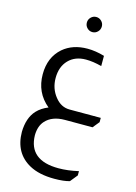

<svg xmlns="http://www.w3.org/2000/svg" viewBox="-152 -758 860 1214"><g transform="rotate(15 278.0 -151.5)"><path d="M322 -680Q342 -680 356.5 -665.5Q371 -651 371 -631Q371 -610 356.5 -595.5Q342 -581 322 -581Q302 -581 287.5 -595.5Q273 -610 273 -631Q273 -651 287.5 -665.5Q302 -680 322 -680ZM178 -49Q88 -123 88 -243Q88 -354 161 -418Q224 -472 321 -472Q374 -472 432 -455V-388Q376 -403 329 -403Q258 -403 215.5 -359Q173 -315 173 -241Q173 -172 214 -121Q253 -71 310 -71H514V-43L479 0H299Q215 0 172 48Q141 82 140 142Q143 306 338 306Q399 306 468 290V318L429 366Q391 377 329 377Q230 377 166 342Q56 282 55 143Q57 51 104 0Q133 -31 178 -49Z"/></g></svg>

Font: Almarai
Style: Regular
Weight: 400
Designer: Boutros International 2019
Foundry: Created by Boutros International 2019
Version: Version 1.10